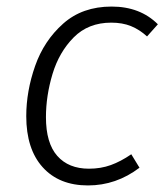

<svg xmlns="http://www.w3.org/2000/svg" viewBox="-20 -554 507 585"><path d="M461 -480 428 -443Q405 -464 379 -474.5Q353 -485 319 -485Q249 -485 204.5 -440Q160 -395 140 -328.5Q120 -262 120 -197Q120 -118 154.5 -79Q189 -40 251 -40Q287 -40 317.5 -51Q348 -62 380 -84L405 -43Q334 11 248 11Q160 11 110 -44.5Q60 -100 60 -200Q60 -276 87 -353Q114 -430 172.5 -482Q231 -534 320 -534Q407 -534 461 -480Z"/></svg>

Font: Fira Sans Light
Style: Italic
Weight: 300
Italic angle: -8°
Designer: bBox Type GmbH & Carrois Corporate GbR & Edenspiekermann AG
Foundry: bBox Type GmbH & Carrois Corporate GbR & Edenspiekermann AG
Version: Version 4.301